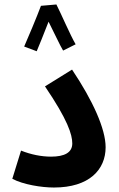

<svg xmlns="http://www.w3.org/2000/svg" viewBox="-20 -832 530 858"><path d="M232 -812 163 -806C148 -765 100 -650 88 -624L144 -603C151 -618 177 -684 197 -735C219 -692 249 -627 262 -606L318 -634C294 -675 252 -773 232 -812ZM35 -33C84 -7 166 6 221 6C379 6 452 -74 452 -174C452 -256 395 -382 302 -521L181 -446C283 -296 303 -230 303 -191C303 -150 268 -132 208 -132C166 -132 119 -141 74 -159Z"/></svg>

Font: Noto Sans Arabic UI SmCn
Style: Bold
Weight: 700
Width: 4
Designer: Monotype Design Team, Nadine Chahine and Nizar Qandah
Foundry: Monotype Imaging Inc.
Version: Version 2.010